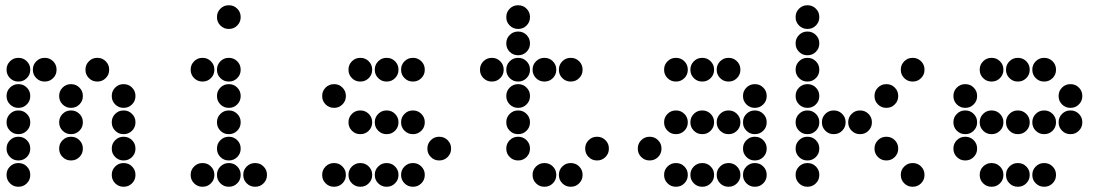

<svg xmlns="http://www.w3.org/2000/svg" viewBox="-20 -715 4240 730"><path d="M49 -495Q31 -495 18 -482Q5 -469 5 -451V-449Q5 -431 18 -418Q31 -405 49 -405H51Q69 -405 82 -418Q95 -431 95 -449V-451Q95 -469 82 -482Q69 -495 51 -495ZM149 -495Q131 -495 118 -482Q105 -469 105 -451V-449Q105 -431 118 -418Q131 -405 149 -405H151Q169 -405 182 -418Q195 -431 195 -449V-451Q195 -469 182 -482Q169 -495 151 -495ZM349 -495Q331 -495 318 -482Q305 -469 305 -451V-449Q305 -431 318 -418Q331 -405 349 -405H351Q369 -405 382 -418Q395 -431 395 -449V-451Q395 -469 382 -482Q369 -495 351 -495ZM49 -395Q31 -395 18 -382Q5 -369 5 -351V-349Q5 -331 18 -318Q31 -305 49 -305H51Q69 -305 82 -318Q95 -331 95 -349V-351Q95 -369 82 -382Q69 -395 51 -395ZM249 -395Q231 -395 218 -382Q205 -369 205 -351V-349Q205 -331 218 -318Q231 -305 249 -305H251Q269 -305 282 -318Q295 -331 295 -349V-351Q295 -369 282 -382Q269 -395 251 -395ZM449 -395Q431 -395 418 -382Q405 -369 405 -351V-349Q405 -331 418 -318Q431 -305 449 -305H451Q469 -305 482 -318Q495 -331 495 -349V-351Q495 -369 482 -382Q469 -395 451 -395ZM49 -295Q31 -295 18 -282Q5 -269 5 -251V-249Q5 -231 18 -218Q31 -205 49 -205H51Q69 -205 82 -218Q95 -231 95 -249V-251Q95 -269 82 -282Q69 -295 51 -295ZM249 -295Q231 -295 218 -282Q205 -269 205 -251V-249Q205 -231 218 -218Q231 -205 249 -205H251Q269 -205 282 -218Q295 -231 295 -249V-251Q295 -269 282 -282Q269 -295 251 -295ZM449 -295Q431 -295 418 -282Q405 -269 405 -251V-249Q405 -231 418 -218Q431 -205 449 -205H451Q469 -205 482 -218Q495 -231 495 -249V-251Q495 -269 482 -282Q469 -295 451 -295ZM49 -195Q31 -195 18 -182Q5 -169 5 -151V-149Q5 -131 18 -118Q31 -105 49 -105H51Q69 -105 82 -118Q95 -131 95 -149V-151Q95 -169 82 -182Q69 -195 51 -195ZM249 -195Q231 -195 218 -182Q205 -169 205 -151V-149Q205 -131 218 -118Q231 -105 249 -105H251Q269 -105 282 -118Q295 -131 295 -149V-151Q295 -169 282 -182Q269 -195 251 -195ZM449 -195Q431 -195 418 -182Q405 -169 405 -151V-149Q405 -131 418 -118Q431 -105 449 -105H451Q469 -105 482 -118Q495 -131 495 -149V-151Q495 -169 482 -182Q469 -195 451 -195ZM49 -95Q31 -95 18 -82Q5 -69 5 -51V-49Q5 -31 18 -18Q31 -5 49 -5H51Q69 -5 82 -18Q95 -31 95 -49V-51Q95 -69 82 -82Q69 -95 51 -95ZM449 -95Q431 -95 418 -82Q405 -69 405 -51V-49Q405 -31 418 -18Q431 -5 449 -5H451Q469 -5 482 -18Q495 -31 495 -49V-51Q495 -69 482 -82Q469 -95 451 -95Z M849 -695Q831 -695 818 -682Q805 -669 805 -651V-649Q805 -631 818 -618Q831 -605 849 -605H851Q869 -605 882 -618Q895 -631 895 -649V-651Q895 -669 882 -682Q869 -695 851 -695ZM749 -495Q731 -495 718 -482Q705 -469 705 -451V-449Q705 -431 718 -418Q731 -405 749 -405H751Q769 -405 782 -418Q795 -431 795 -449V-451Q795 -469 782 -482Q769 -495 751 -495ZM849 -495Q831 -495 818 -482Q805 -469 805 -451V-449Q805 -431 818 -418Q831 -405 849 -405H851Q869 -405 882 -418Q895 -431 895 -449V-451Q895 -469 882 -482Q869 -495 851 -495ZM849 -395Q831 -395 818 -382Q805 -369 805 -351V-349Q805 -331 818 -318Q831 -305 849 -305H851Q869 -305 882 -318Q895 -331 895 -349V-351Q895 -369 882 -382Q869 -395 851 -395ZM849 -295Q831 -295 818 -282Q805 -269 805 -251V-249Q805 -231 818 -218Q831 -205 849 -205H851Q869 -205 882 -218Q895 -231 895 -249V-251Q895 -269 882 -282Q869 -295 851 -295ZM849 -195Q831 -195 818 -182Q805 -169 805 -151V-149Q805 -131 818 -118Q831 -105 849 -105H851Q869 -105 882 -118Q895 -131 895 -149V-151Q895 -169 882 -182Q869 -195 851 -195ZM749 -95Q731 -95 718 -82Q705 -69 705 -51V-49Q705 -31 718 -18Q731 -5 749 -5H751Q769 -5 782 -18Q795 -31 795 -49V-51Q795 -69 782 -82Q769 -95 751 -95ZM849 -95Q831 -95 818 -82Q805 -69 805 -51V-49Q805 -31 818 -18Q831 -5 849 -5H851Q869 -5 882 -18Q895 -31 895 -49V-51Q895 -69 882 -82Q869 -95 851 -95ZM949 -95Q931 -95 918 -82Q905 -69 905 -51V-49Q905 -31 918 -18Q931 -5 949 -5H951Q969 -5 982 -18Q995 -31 995 -49V-51Q995 -69 982 -82Q969 -95 951 -95Z M1349 -495Q1331 -495 1318 -482Q1305 -469 1305 -451V-449Q1305 -431 1318 -418Q1331 -405 1349 -405H1351Q1369 -405 1382 -418Q1395 -431 1395 -449V-451Q1395 -469 1382 -482Q1369 -495 1351 -495ZM1449 -495Q1431 -495 1418 -482Q1405 -469 1405 -451V-449Q1405 -431 1418 -418Q1431 -405 1449 -405H1451Q1469 -405 1482 -418Q1495 -431 1495 -449V-451Q1495 -469 1482 -482Q1469 -495 1451 -495ZM1549 -495Q1531 -495 1518 -482Q1505 -469 1505 -451V-449Q1505 -431 1518 -418Q1531 -405 1549 -405H1551Q1569 -405 1582 -418Q1595 -431 1595 -449V-451Q1595 -469 1582 -482Q1569 -495 1551 -495ZM1249 -395Q1231 -395 1218 -382Q1205 -369 1205 -351V-349Q1205 -331 1218 -318Q1231 -305 1249 -305H1251Q1269 -305 1282 -318Q1295 -331 1295 -349V-351Q1295 -369 1282 -382Q1269 -395 1251 -395ZM1349 -295Q1331 -295 1318 -282Q1305 -269 1305 -251V-249Q1305 -231 1318 -218Q1331 -205 1349 -205H1351Q1369 -205 1382 -218Q1395 -231 1395 -249V-251Q1395 -269 1382 -282Q1369 -295 1351 -295ZM1449 -295Q1431 -295 1418 -282Q1405 -269 1405 -251V-249Q1405 -231 1418 -218Q1431 -205 1449 -205H1451Q1469 -205 1482 -218Q1495 -231 1495 -249V-251Q1495 -269 1482 -282Q1469 -295 1451 -295ZM1549 -295Q1531 -295 1518 -282Q1505 -269 1505 -251V-249Q1505 -231 1518 -218Q1531 -205 1549 -205H1551Q1569 -205 1582 -218Q1595 -231 1595 -249V-251Q1595 -269 1582 -282Q1569 -295 1551 -295ZM1649 -195Q1631 -195 1618 -182Q1605 -169 1605 -151V-149Q1605 -131 1618 -118Q1631 -105 1649 -105H1651Q1669 -105 1682 -118Q1695 -131 1695 -149V-151Q1695 -169 1682 -182Q1669 -195 1651 -195ZM1249 -95Q1231 -95 1218 -82Q1205 -69 1205 -51V-49Q1205 -31 1218 -18Q1231 -5 1249 -5H1251Q1269 -5 1282 -18Q1295 -31 1295 -49V-51Q1295 -69 1282 -82Q1269 -95 1251 -95ZM1349 -95Q1331 -95 1318 -82Q1305 -69 1305 -51V-49Q1305 -31 1318 -18Q1331 -5 1349 -5H1351Q1369 -5 1382 -18Q1395 -31 1395 -49V-51Q1395 -69 1382 -82Q1369 -95 1351 -95ZM1449 -95Q1431 -95 1418 -82Q1405 -69 1405 -51V-49Q1405 -31 1418 -18Q1431 -5 1449 -5H1451Q1469 -5 1482 -18Q1495 -31 1495 -49V-51Q1495 -69 1482 -82Q1469 -95 1451 -95ZM1549 -95Q1531 -95 1518 -82Q1505 -69 1505 -51V-49Q1505 -31 1518 -18Q1531 -5 1549 -5H1551Q1569 -5 1582 -18Q1595 -31 1595 -49V-51Q1595 -69 1582 -82Q1569 -95 1551 -95Z M1949 -695Q1931 -695 1918 -682Q1905 -669 1905 -651V-649Q1905 -631 1918 -618Q1931 -605 1949 -605H1951Q1969 -605 1982 -618Q1995 -631 1995 -649V-651Q1995 -669 1982 -682Q1969 -695 1951 -695ZM1949 -595Q1931 -595 1918 -582Q1905 -569 1905 -551V-549Q1905 -531 1918 -518Q1931 -505 1949 -505H1951Q1969 -505 1982 -518Q1995 -531 1995 -549V-551Q1995 -569 1982 -582Q1969 -595 1951 -595ZM1849 -495Q1831 -495 1818 -482Q1805 -469 1805 -451V-449Q1805 -431 1818 -418Q1831 -405 1849 -405H1851Q1869 -405 1882 -418Q1895 -431 1895 -449V-451Q1895 -469 1882 -482Q1869 -495 1851 -495ZM1949 -495Q1931 -495 1918 -482Q1905 -469 1905 -451V-449Q1905 -431 1918 -418Q1931 -405 1949 -405H1951Q1969 -405 1982 -418Q1995 -431 1995 -449V-451Q1995 -469 1982 -482Q1969 -495 1951 -495ZM2049 -495Q2031 -495 2018 -482Q2005 -469 2005 -451V-449Q2005 -431 2018 -418Q2031 -405 2049 -405H2051Q2069 -405 2082 -418Q2095 -431 2095 -449V-451Q2095 -469 2082 -482Q2069 -495 2051 -495ZM2149 -495Q2131 -495 2118 -482Q2105 -469 2105 -451V-449Q2105 -431 2118 -418Q2131 -405 2149 -405H2151Q2169 -405 2182 -418Q2195 -431 2195 -449V-451Q2195 -469 2182 -482Q2169 -495 2151 -495ZM1949 -395Q1931 -395 1918 -382Q1905 -369 1905 -351V-349Q1905 -331 1918 -318Q1931 -305 1949 -305H1951Q1969 -305 1982 -318Q1995 -331 1995 -349V-351Q1995 -369 1982 -382Q1969 -395 1951 -395ZM1949 -295Q1931 -295 1918 -282Q1905 -269 1905 -251V-249Q1905 -231 1918 -218Q1931 -205 1949 -205H1951Q1969 -205 1982 -218Q1995 -231 1995 -249V-251Q1995 -269 1982 -282Q1969 -295 1951 -295ZM1949 -195Q1931 -195 1918 -182Q1905 -169 1905 -151V-149Q1905 -131 1918 -118Q1931 -105 1949 -105H1951Q1969 -105 1982 -118Q1995 -131 1995 -149V-151Q1995 -169 1982 -182Q1969 -195 1951 -195ZM2249 -195Q2231 -195 2218 -182Q2205 -169 2205 -151V-149Q2205 -131 2218 -118Q2231 -105 2249 -105H2251Q2269 -105 2282 -118Q2295 -131 2295 -149V-151Q2295 -169 2282 -182Q2269 -195 2251 -195ZM2049 -95Q2031 -95 2018 -82Q2005 -69 2005 -51V-49Q2005 -31 2018 -18Q2031 -5 2049 -5H2051Q2069 -5 2082 -18Q2095 -31 2095 -49V-51Q2095 -69 2082 -82Q2069 -95 2051 -95ZM2149 -95Q2131 -95 2118 -82Q2105 -69 2105 -51V-49Q2105 -31 2118 -18Q2131 -5 2149 -5H2151Q2169 -5 2182 -18Q2195 -31 2195 -49V-51Q2195 -69 2182 -82Q2169 -95 2151 -95Z M2549 -495Q2531 -495 2518 -482Q2505 -469 2505 -451V-449Q2505 -431 2518 -418Q2531 -405 2549 -405H2551Q2569 -405 2582 -418Q2595 -431 2595 -449V-451Q2595 -469 2582 -482Q2569 -495 2551 -495ZM2649 -495Q2631 -495 2618 -482Q2605 -469 2605 -451V-449Q2605 -431 2618 -418Q2631 -405 2649 -405H2651Q2669 -405 2682 -418Q2695 -431 2695 -449V-451Q2695 -469 2682 -482Q2669 -495 2651 -495ZM2749 -495Q2731 -495 2718 -482Q2705 -469 2705 -451V-449Q2705 -431 2718 -418Q2731 -405 2749 -405H2751Q2769 -405 2782 -418Q2795 -431 2795 -449V-451Q2795 -469 2782 -482Q2769 -495 2751 -495ZM2849 -395Q2831 -395 2818 -382Q2805 -369 2805 -351V-349Q2805 -331 2818 -318Q2831 -305 2849 -305H2851Q2869 -305 2882 -318Q2895 -331 2895 -349V-351Q2895 -369 2882 -382Q2869 -395 2851 -395ZM2549 -295Q2531 -295 2518 -282Q2505 -269 2505 -251V-249Q2505 -231 2518 -218Q2531 -205 2549 -205H2551Q2569 -205 2582 -218Q2595 -231 2595 -249V-251Q2595 -269 2582 -282Q2569 -295 2551 -295ZM2649 -295Q2631 -295 2618 -282Q2605 -269 2605 -251V-249Q2605 -231 2618 -218Q2631 -205 2649 -205H2651Q2669 -205 2682 -218Q2695 -231 2695 -249V-251Q2695 -269 2682 -282Q2669 -295 2651 -295ZM2749 -295Q2731 -295 2718 -282Q2705 -269 2705 -251V-249Q2705 -231 2718 -218Q2731 -205 2749 -205H2751Q2769 -205 2782 -218Q2795 -231 2795 -249V-251Q2795 -269 2782 -282Q2769 -295 2751 -295ZM2849 -295Q2831 -295 2818 -282Q2805 -269 2805 -251V-249Q2805 -231 2818 -218Q2831 -205 2849 -205H2851Q2869 -205 2882 -218Q2895 -231 2895 -249V-251Q2895 -269 2882 -282Q2869 -295 2851 -295ZM2449 -195Q2431 -195 2418 -182Q2405 -169 2405 -151V-149Q2405 -131 2418 -118Q2431 -105 2449 -105H2451Q2469 -105 2482 -118Q2495 -131 2495 -149V-151Q2495 -169 2482 -182Q2469 -195 2451 -195ZM2849 -195Q2831 -195 2818 -182Q2805 -169 2805 -151V-149Q2805 -131 2818 -118Q2831 -105 2849 -105H2851Q2869 -105 2882 -118Q2895 -131 2895 -149V-151Q2895 -169 2882 -182Q2869 -195 2851 -195ZM2549 -95Q2531 -95 2518 -82Q2505 -69 2505 -51V-49Q2505 -31 2518 -18Q2531 -5 2549 -5H2551Q2569 -5 2582 -18Q2595 -31 2595 -49V-51Q2595 -69 2582 -82Q2569 -95 2551 -95ZM2649 -95Q2631 -95 2618 -82Q2605 -69 2605 -51V-49Q2605 -31 2618 -18Q2631 -5 2649 -5H2651Q2669 -5 2682 -18Q2695 -31 2695 -49V-51Q2695 -69 2682 -82Q2669 -95 2651 -95ZM2749 -95Q2731 -95 2718 -82Q2705 -69 2705 -51V-49Q2705 -31 2718 -18Q2731 -5 2749 -5H2751Q2769 -5 2782 -18Q2795 -31 2795 -49V-51Q2795 -69 2782 -82Q2769 -95 2751 -95ZM2849 -95Q2831 -95 2818 -82Q2805 -69 2805 -51V-49Q2805 -31 2818 -18Q2831 -5 2849 -5H2851Q2869 -5 2882 -18Q2895 -31 2895 -49V-51Q2895 -69 2882 -82Q2869 -95 2851 -95Z M3049 -695Q3031 -695 3018 -682Q3005 -669 3005 -651V-649Q3005 -631 3018 -618Q3031 -605 3049 -605H3051Q3069 -605 3082 -618Q3095 -631 3095 -649V-651Q3095 -669 3082 -682Q3069 -695 3051 -695ZM3049 -595Q3031 -595 3018 -582Q3005 -569 3005 -551V-549Q3005 -531 3018 -518Q3031 -505 3049 -505H3051Q3069 -505 3082 -518Q3095 -531 3095 -549V-551Q3095 -569 3082 -582Q3069 -595 3051 -595ZM3049 -495Q3031 -495 3018 -482Q3005 -469 3005 -451V-449Q3005 -431 3018 -418Q3031 -405 3049 -405H3051Q3069 -405 3082 -418Q3095 -431 3095 -449V-451Q3095 -469 3082 -482Q3069 -495 3051 -495ZM3449 -495Q3431 -495 3418 -482Q3405 -469 3405 -451V-449Q3405 -431 3418 -418Q3431 -405 3449 -405H3451Q3469 -405 3482 -418Q3495 -431 3495 -449V-451Q3495 -469 3482 -482Q3469 -495 3451 -495ZM3049 -395Q3031 -395 3018 -382Q3005 -369 3005 -351V-349Q3005 -331 3018 -318Q3031 -305 3049 -305H3051Q3069 -305 3082 -318Q3095 -331 3095 -349V-351Q3095 -369 3082 -382Q3069 -395 3051 -395ZM3349 -395Q3331 -395 3318 -382Q3305 -369 3305 -351V-349Q3305 -331 3318 -318Q3331 -305 3349 -305H3351Q3369 -305 3382 -318Q3395 -331 3395 -349V-351Q3395 -369 3382 -382Q3369 -395 3351 -395ZM3049 -295Q3031 -295 3018 -282Q3005 -269 3005 -251V-249Q3005 -231 3018 -218Q3031 -205 3049 -205H3051Q3069 -205 3082 -218Q3095 -231 3095 -249V-251Q3095 -269 3082 -282Q3069 -295 3051 -295ZM3149 -295Q3131 -295 3118 -282Q3105 -269 3105 -251V-249Q3105 -231 3118 -218Q3131 -205 3149 -205H3151Q3169 -205 3182 -218Q3195 -231 3195 -249V-251Q3195 -269 3182 -282Q3169 -295 3151 -295ZM3249 -295Q3231 -295 3218 -282Q3205 -269 3205 -251V-249Q3205 -231 3218 -218Q3231 -205 3249 -205H3251Q3269 -205 3282 -218Q3295 -231 3295 -249V-251Q3295 -269 3282 -282Q3269 -295 3251 -295ZM3049 -195Q3031 -195 3018 -182Q3005 -169 3005 -151V-149Q3005 -131 3018 -118Q3031 -105 3049 -105H3051Q3069 -105 3082 -118Q3095 -131 3095 -149V-151Q3095 -169 3082 -182Q3069 -195 3051 -195ZM3349 -195Q3331 -195 3318 -182Q3305 -169 3305 -151V-149Q3305 -131 3318 -118Q3331 -105 3349 -105H3351Q3369 -105 3382 -118Q3395 -131 3395 -149V-151Q3395 -169 3382 -182Q3369 -195 3351 -195ZM3049 -95Q3031 -95 3018 -82Q3005 -69 3005 -51V-49Q3005 -31 3018 -18Q3031 -5 3049 -5H3051Q3069 -5 3082 -18Q3095 -31 3095 -49V-51Q3095 -69 3082 -82Q3069 -95 3051 -95ZM3449 -95Q3431 -95 3418 -82Q3405 -69 3405 -51V-49Q3405 -31 3418 -18Q3431 -5 3449 -5H3451Q3469 -5 3482 -18Q3495 -31 3495 -49V-51Q3495 -69 3482 -82Q3469 -95 3451 -95Z M3749 -495Q3731 -495 3718 -482Q3705 -469 3705 -451V-449Q3705 -431 3718 -418Q3731 -405 3749 -405H3751Q3769 -405 3782 -418Q3795 -431 3795 -449V-451Q3795 -469 3782 -482Q3769 -495 3751 -495ZM3849 -495Q3831 -495 3818 -482Q3805 -469 3805 -451V-449Q3805 -431 3818 -418Q3831 -405 3849 -405H3851Q3869 -405 3882 -418Q3895 -431 3895 -449V-451Q3895 -469 3882 -482Q3869 -495 3851 -495ZM3949 -495Q3931 -495 3918 -482Q3905 -469 3905 -451V-449Q3905 -431 3918 -418Q3931 -405 3949 -405H3951Q3969 -405 3982 -418Q3995 -431 3995 -449V-451Q3995 -469 3982 -482Q3969 -495 3951 -495ZM3649 -395Q3631 -395 3618 -382Q3605 -369 3605 -351V-349Q3605 -331 3618 -318Q3631 -305 3649 -305H3651Q3669 -305 3682 -318Q3695 -331 3695 -349V-351Q3695 -369 3682 -382Q3669 -395 3651 -395ZM4049 -395Q4031 -395 4018 -382Q4005 -369 4005 -351V-349Q4005 -331 4018 -318Q4031 -305 4049 -305H4051Q4069 -305 4082 -318Q4095 -331 4095 -349V-351Q4095 -369 4082 -382Q4069 -395 4051 -395ZM3649 -295Q3631 -295 3618 -282Q3605 -269 3605 -251V-249Q3605 -231 3618 -218Q3631 -205 3649 -205H3651Q3669 -205 3682 -218Q3695 -231 3695 -249V-251Q3695 -269 3682 -282Q3669 -295 3651 -295ZM3749 -295Q3731 -295 3718 -282Q3705 -269 3705 -251V-249Q3705 -231 3718 -218Q3731 -205 3749 -205H3751Q3769 -205 3782 -218Q3795 -231 3795 -249V-251Q3795 -269 3782 -282Q3769 -295 3751 -295ZM3849 -295Q3831 -295 3818 -282Q3805 -269 3805 -251V-249Q3805 -231 3818 -218Q3831 -205 3849 -205H3851Q3869 -205 3882 -218Q3895 -231 3895 -249V-251Q3895 -269 3882 -282Q3869 -295 3851 -295ZM3949 -295Q3931 -295 3918 -282Q3905 -269 3905 -251V-249Q3905 -231 3918 -218Q3931 -205 3949 -205H3951Q3969 -205 3982 -218Q3995 -231 3995 -249V-251Q3995 -269 3982 -282Q3969 -295 3951 -295ZM4049 -295Q4031 -295 4018 -282Q4005 -269 4005 -251V-249Q4005 -231 4018 -218Q4031 -205 4049 -205H4051Q4069 -205 4082 -218Q4095 -231 4095 -249V-251Q4095 -269 4082 -282Q4069 -295 4051 -295ZM3649 -195Q3631 -195 3618 -182Q3605 -169 3605 -151V-149Q3605 -131 3618 -118Q3631 -105 3649 -105H3651Q3669 -105 3682 -118Q3695 -131 3695 -149V-151Q3695 -169 3682 -182Q3669 -195 3651 -195ZM3749 -95Q3731 -95 3718 -82Q3705 -69 3705 -51V-49Q3705 -31 3718 -18Q3731 -5 3749 -5H3751Q3769 -5 3782 -18Q3795 -31 3795 -49V-51Q3795 -69 3782 -82Q3769 -95 3751 -95ZM3849 -95Q3831 -95 3818 -82Q3805 -69 3805 -51V-49Q3805 -31 3818 -18Q3831 -5 3849 -5H3851Q3869 -5 3882 -18Q3895 -31 3895 -49V-51Q3895 -69 3882 -82Q3869 -95 3851 -95ZM3949 -95Q3931 -95 3918 -82Q3905 -69 3905 -51V-49Q3905 -31 3918 -18Q3931 -5 3949 -5H3951Q3969 -5 3982 -18Q3995 -31 3995 -49V-51Q3995 -69 3982 -82Q3969 -95 3951 -95Z"/></svg>

Font: Doto Rounded Black
Style: Regular
Weight: 900
Monospace: yes
Version: Version 1.000